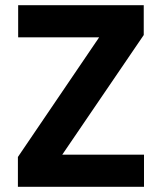

<svg xmlns="http://www.w3.org/2000/svg" viewBox="-20 -720 624 740"><path d="M49 0V-115L362 -576H50V-700H534V-585L220 -124H535V0Z"/></svg>

Font: DM Sans 20pt Black
Style: Regular
Weight: 900
Version: Version 4.004;gftools[0.9.30]